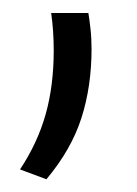

<svg xmlns="http://www.w3.org/2000/svg" viewBox="-20 -148 216 302"><path d="M60.5 -127.5H119Q120.5 -119 122.2 -103.8Q124 -88.5 124 -71Q124 -12 108 37.8Q92 87.5 53 134L11.5 118.5Q39 77 51.8 31.8Q64.5 -13.5 64.5 -68.5Q64.5 -84 63.5 -98.8Q62.5 -113.5 60.5 -127.5Z"/></svg>

Font: Anek Malayalam Light
Style: Regular
Weight: 300
Version: Version 1.003